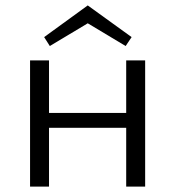

<svg xmlns="http://www.w3.org/2000/svg" viewBox="-20 -689 647 709"><path d="M304 -603 164 -519 143 -552 304 -669 466 -552 444 -519ZM446 -466H516V0H446V-217H161V0H91V-466H161V-272H446Z"/></svg>

Font: EauTestSC
Style: Regular
Weight: 400
Designer: Christian Thalmann (Catharsis Fonts)
Version: Version 0.001;PS 000.001;hotconv 1.0.88;makeotf.lib2.5.64775